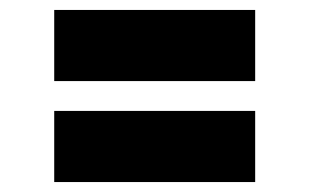

<svg xmlns="http://www.w3.org/2000/svg" viewBox="-20 -496 622 386"><path d="M89 -333V-476H493V-333ZM89 -130V-273H493V-130Z"/></svg>

Font: Literata 18pt Black
Style: Regular
Weight: 900
Designer: Latin by Veronika Burian and Jose Scaglione. Greek by Irene Vlachou. Cyrillic by Vera Evstafieva.
Foundry: TypeTogether
Version: Version 3.103;gftools[0.9.29]